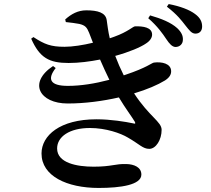

<svg xmlns="http://www.w3.org/2000/svg" viewBox="-20 -863 1040 948"><path d="M591 -491C574 -525 562 -553 549 -587C618 -606 675 -630 702 -649C722 -662 731 -678 731 -692C731 -728 687 -734 647 -733C637 -733 612 -706 545 -682C538 -679 530 -677 522 -674C514 -707 510 -742 507 -763C502 -801 462 -812 406 -812C365 -812 332 -794 302 -767L305 -754C328 -752 354 -748 371 -745C401 -738 409 -728 420 -701C426 -686 432 -669 439 -652C390 -640 337 -632 299 -632C231 -632 200 -644 145 -680L134 -672C176 -577 223 -552 319 -552C369 -552 423 -559 474 -569C489 -534 505 -500 520 -469C448 -450 379 -439 315 -439C227 -439 212 -472 255 -527L242 -537C117 -454 176 -352 314 -352C400 -352 488 -364 567 -382C600 -327 630 -288 645 -263C650 -254 649 -250 637 -254C599 -262 527 -274 456 -274C276 -274 185 -194 185 -105C185 6 310 65 467 65C576 65 678 50 678 -1C678 -38 641 -52 605 -53C548 -55 533 -40 442 -40C360 -40 262 -58 262 -130C262 -188 323 -231 424 -231C503 -231 576 -205 611 -184C669 -151 685 -128 717 -128C750 -128 778 -173 778 -222C778 -262 718 -286 642 -402C706 -421 759 -444 795 -466C818 -481 825 -496 825 -511C825 -550 778 -559 740 -554C730 -553 705 -529 600 -494ZM712 -773C758 -733 783 -697 801 -670C817 -646 830 -632 846 -631C868 -631 883 -646 883 -667C884 -686 876 -704 855 -724C824 -752 777 -771 721 -787ZM804 -830C856 -790 877 -761 895 -738C915 -713 926 -697 945 -697C966 -697 978 -711 978 -732C978 -755 969 -775 943 -794C915 -815 870 -832 813 -843Z"/></svg>

Font: Noto Serif CJK JP
Style: Bold
Weight: 700
Designer: Ryoko NISHIZUKA 西塚涼子 (kana & ideographs); Frank Grießhammer (Latin, Greek & Cyrillic); Wenlong ZHANG 张文龙 (bopomofo); San
Foundry: Adobe Systems Incorporated
Version: Version 1.000;PS 1;hotconv 16.6.53;makeotf.lib2.5.65590